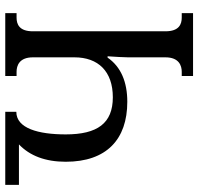

<svg xmlns="http://www.w3.org/2000/svg" viewBox="-32 -722 754 730"><g transform="rotate(-90 345.0 -357.0)"><path d="M591 -105V-609C591 -661 618 -671 643 -671H660V-714H421V-671H437C460 -671 492 -661 492 -609V-451C492 -361 439 -305 340 -305C241 -305 199 -364 199 -484C199 -588 222 -672 285 -672V-714H7V-662H161C118 -621 95 -562 95 -484C95 -329 180 -250 323 -250C398 -250 456 -274 491 -325H496C494 -292 492 -266 492 -247V-105C492 -53 460 -43 437 -43H421V0H660V-43H643C618 -43 591 -53 591 -105Z"/></g></svg>

Font: Noto Serif Georgian SemiCondensed
Style: Regular
Weight: 400
Width: 4
Designer: Monotype Design Team, Akaki Razmadze
Foundry: Google LLC
Version: Version 2.003